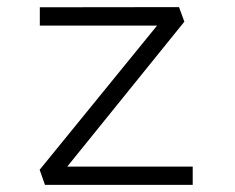

<svg xmlns="http://www.w3.org/2000/svg" viewBox="-20 -520 660 540"><path d="M91.5 -42.5 436 -465.5 429 -448H92V-499.5L483.5 -500L498.5 -459L159.5 -39.5L151.5 -51.5H522V0H106.5Z"/></svg>

Font: Monaspace Krypton Var ExLight
Style: Regular
Weight: 200
Designer: Riley Cran and the Lettermatic Team
Version: Version 1.200 (Monaspace Krypton Var)